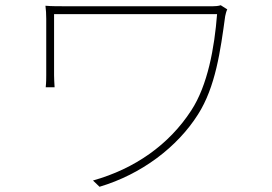

<svg xmlns="http://www.w3.org/2000/svg" viewBox="-20 -700 1040 735"><path d="M850 -664 825 -680C817 -677 803 -676 794 -676C752 -676 272 -676 245 -676C205 -676 176 -676 154 -678C156 -661 157 -647 157 -628C157 -590 157 -435 157 -412C157 -401 157 -384 155 -366H189C188 -384 187 -398 187 -412C187 -435 187 -619 187 -646C259 -646 761 -646 811 -646C801 -517 775 -373 712 -277C627 -146 496 -54 336 -9L361 15C522 -33 659 -137 738 -262C805 -367 824 -506 842 -638C843 -644 847 -659 850 -664Z"/></svg>

Font: Harano Aji Gothic ExtraLight
Style: Regular
Weight: 250
Foundry: Masamichi Hosoda
Version: HaranoAjiGothic-ExtraLight version 20230610;ttx 4.39.4